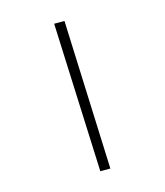

<svg xmlns="http://www.w3.org/2000/svg" viewBox="-92 -650 617 720"><g transform="rotate(-15 216.5 -289.5)"><path d="M185 -579 209 0H248L225 -579Z"/></g></svg>

Font: Noto Sans Syriac Extralight
Style: Regular
Weight: 200
Designer: Patrick Giasson and the Monotype Design Team
Foundry: Monotype Imaging Inc.
Version: Version 3.000